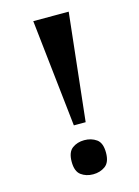

<svg xmlns="http://www.w3.org/2000/svg" viewBox="-111 -777 616 848"><g transform="rotate(-15 197.0 -353.0)"><path d="M181 -223 127 -714H289L235 -223ZM208 8Q176 8 153 -9Q130 -26 130 -70Q130 -114 153 -131Q176 -148 208 -148Q240 -148 263.5 -131.5Q287 -115 287 -70Q287 -26 263.5 -9Q240 8 208 8Z"/></g></svg>

Font: Noto Serif Bengali ExtraBold
Style: Regular
Weight: 800
Designer: Juan Bruce, Universal Thirst, Indian Type Foundry and the Monotype Design Team.
Foundry: Monotype Imaging Inc.
Version: Version 2.003